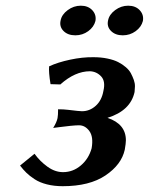

<svg xmlns="http://www.w3.org/2000/svg" viewBox="-20 -638 518 668"><path d="M293 -390.1Q315.9 -389.2 331.8 -372.3Q347.7 -355.5 339.8 -321.8Q334 -288.6 313 -269.8Q292 -251 265.1 -251Q256.8 -251 216.8 -255.9Q201.2 -257.8 182.1 -257.8Q182.1 -236.8 180.2 -227.1Q177.2 -212.4 165 -192.9Q166.5 -192.9 186 -195.6Q205.6 -198.2 225.1 -200.2Q244.6 -202.1 254.9 -202.1Q276.4 -202.1 291 -181.9Q305.7 -161.6 298.8 -122.1Q288.6 -85.4 261.2 -62.3Q233.9 -39.1 199.2 -39.1Q171.4 -39.1 145.3 -57.9Q119.1 -76.7 100.1 -103L49.8 -62Q60.5 -47.9 71.8 -36.9Q83 -25.9 100.6 -14.4Q118.2 -2.9 143.1 3.4Q168 9.8 198.2 9.8Q291.5 9.8 347.2 -27.8Q402.8 -65.4 414.1 -117.2Q418 -139.6 418 -149.9Q418 -206.5 354 -228Q434.1 -252.9 448.2 -317.9Q449.2 -326.7 449.5 -337.4Q449.7 -348.1 445.6 -359.9Q441.4 -371.6 435.5 -382.8Q429.7 -394 417.7 -404.3Q405.8 -414.6 390.9 -422.1Q376 -429.7 353.8 -434.3Q331.5 -439 305.2 -439Q266.6 -439.5 224.1 -430.4Q181.6 -421.4 150.9 -407.2Q148.9 -387.7 155.8 -345.2L189.9 -344.2Q241.2 -390.1 293 -390.1ZM190.9 -566.9Q194.8 -587.4 215.6 -602.8Q236.3 -618.2 261.2 -618.2Q286.6 -618.2 301.3 -602.3Q315.9 -586.4 312 -564.9Q306.6 -543.9 286.9 -529.5Q267.1 -515.1 242.2 -515.1Q215.8 -515.1 200.9 -530.3Q186 -545.4 190.9 -566.9ZM356 -566.9Q359.9 -587.4 380.6 -602.8Q401.4 -618.2 425.8 -618.2Q451.7 -618.2 466.3 -602.3Q481 -586.4 477.1 -564.9Q471.7 -543.9 451.9 -529.5Q432.1 -515.1 407.2 -515.1Q381.3 -515.1 366.2 -530.3Q351.1 -545.4 356 -566.9Z"/></svg>

Font: Linear Smooth
Style: Bold Italic
Weight: 700
Designer: Philipp H. Poll, Flanker
Foundry: Philipp H. Poll, reworked by Flanker
Version: Version 1.061 | FøM Fix